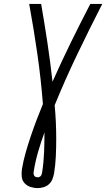

<svg xmlns="http://www.w3.org/2000/svg" viewBox="-20 -755 542 980"><path d="M172 205Q153 205 135 199Q117 193 105 179.5Q93 166 91 147Q89 128 92 108Q99 66 111 24Q123 -18 137 -59.5Q151 -101 166.5 -142Q182 -183 199 -224Q189 -353 170.5 -481Q152 -609 129 -735H190Q207 -637 222 -537.5Q237 -438 248 -338Q293 -439 341.5 -538Q390 -637 441 -735H502Q437 -608 375 -479Q313 -350 259 -218Q263 -176 265 -132.5Q267 -89 267 -45.5Q267 -2 265 42Q263 86 256 130Q253 145 247.5 159.5Q242 174 230 185Q218 196 202.5 200.5Q187 205 172 205ZM173 150Q177 150 181.5 148Q186 146 189 142Q192 138 193 133.5Q194 129 195 125Q203 74 205 22.5Q207 -29 207 -79Q189 -30 174.5 20Q160 70 152 121Q151 126 151.5 131.5Q152 137 154.5 141.5Q157 146 162 148Q167 150 173 150Z"/></svg>

Font: Iosevka Curly Slab LtObl
Style: Regular
Weight: 300
Italic angle: -9°
Monospace: yes
Designer: Belleve Invis
Foundry: Belleve Invis
Version: Version 11.0.0; ttfautohint (v1.8.3)